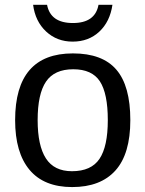

<svg xmlns="http://www.w3.org/2000/svg" viewBox="-20 -757 596 787"><path d="M514.2 -264.6Q514.2 -126 453.1 -58.1Q392.1 9.8 275.9 9.8Q160.2 9.8 101.1 -60.8Q42 -131.3 42 -264.6Q42 -538.1 278.8 -538.1Q399.9 -538.1 457 -471.4Q514.2 -404.8 514.2 -264.6ZM421.9 -264.6Q421.9 -374 389.4 -423.6Q356.9 -473.1 280.3 -473.1Q203.1 -473.1 168.7 -422.6Q134.3 -372.1 134.3 -264.6Q134.3 -160.2 168.2 -107.7Q202.1 -55.2 274.9 -55.2Q354 -55.2 387.9 -106Q421.9 -156.7 421.9 -264.6ZM277.8 -586.4Q213.4 -586.4 168.9 -627.9Q124.5 -669.4 115.7 -737.3H172.9Q187 -662.6 278.8 -662.6Q370.1 -662.6 383.8 -737.3H440.9Q430.7 -668 387 -627.2Q343.3 -586.4 277.8 -586.4Z"/></svg>

Font: Arimo Nerd Font
Style: Regular
Weight: 400
Designer: Steve Matteson
Foundry: Monotype Imaging Inc.
Version: Version 1.33;Nerd Fonts 3.2.1